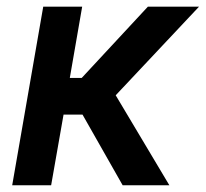

<svg xmlns="http://www.w3.org/2000/svg" viewBox="-20 -548 609 568"><path d="M342.8 0H481L322.3 -266.1L568.8 -528.3H417.5L221.7 -317.4H186.5L223.1 -528.3H107.9L16.1 0H131.3L168 -209H224.1Z"/></svg>

Font: Roboto Medium
Style: Italic
Weight: 500
Italic angle: -12°
Designer: Google
Version: Version 2.137; 2017